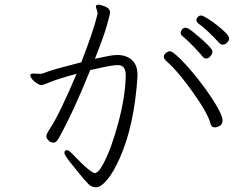

<svg xmlns="http://www.w3.org/2000/svg" viewBox="-20 -764 1040 817"><path d="M515 -444Q515 -487 482 -487Q461 -487 419.5 -478Q378 -469 364 -466Q293 -289 229 -174Q219 -157 209 -157Q199 -157 191 -162Q177 -174 177 -184Q177 -194 194 -219Q234 -280 306 -450Q225 -428 194.5 -415Q164 -402 156 -402Q148 -402 136.5 -409.5Q125 -417 117 -427Q109 -437 109 -444Q109 -451 122 -451L148 -450H156Q159 -450 184 -459.5Q209 -469 326 -499Q378 -633 395 -704V-708Q395 -716 391.5 -723.5Q388 -731 388 -736Q388 -744 398.5 -744Q409 -744 428 -736Q447 -728 448 -714V-711Q448 -703 435 -656.5Q422 -610 384 -514Q423 -522 442.5 -526Q462 -530 479 -530Q518 -530 541.5 -508.5Q565 -487 565 -446V-439Q552 -232 490 -92Q463 -31 436 1Q409 33 390 33Q371 33 358 21Q335 -2 296 -52Q254 -102 254 -113.5Q254 -125 266 -125Q272 -125 286 -111Q366 -27 385 -27Q386 -27 395 -32.5Q404 -38 420 -68Q453 -129 483 -240Q513 -351 515 -440ZM914 -580Q862 -637 823 -665Q816 -671 816 -678.5Q816 -686 822 -692Q828 -698 835.5 -698Q843 -698 861.5 -686.5Q880 -675 902 -658Q924 -641 939.5 -625.5Q955 -610 955 -600.5Q955 -591 946.5 -582.5Q938 -574 929 -574Q920 -574 914 -580ZM755 -611Q749 -617 749 -624.5Q749 -632 755 -639Q761 -646 768 -646Q775 -646 782 -642Q791 -638 840 -596Q884 -556 884 -546Q884 -536 876 -525.5Q868 -515 858 -515Q848 -515 842 -523.5Q836 -532 805.5 -564Q775 -596 755 -611ZM920 -232Q907 -222 893.5 -222Q880 -222 876 -237Q866 -279 802.5 -369Q739 -459 687 -505Q677 -514 677 -522.5Q677 -531 686 -538.5Q695 -546 703 -546Q711 -546 731 -528.5Q751 -511 776.5 -482.5Q802 -454 828.5 -420Q855 -386 877 -353Q899 -320 913 -293Q927 -266 927 -252.5Q927 -239 920 -232Z"/></svg>

Font: LXGW WenKai Lite Light
Style: Regular
Weight: 300
Designer: LXGW / Fontworks Inc.
Foundry: LXGW / Fontworks Inc.
Version: Version 1.511; March 25, 2025